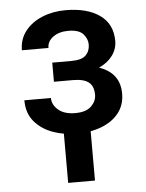

<svg xmlns="http://www.w3.org/2000/svg" viewBox="-54 -582 646 849"><g transform="rotate(-5 269.0 -157.0)"><path d="M275.2 -227.6H190.3V-312.5H275.2Q321.4 -312.5 339.7 -331Q358 -349.4 358 -378.6Q358 -403.4 339.1 -424.9Q320.3 -446.4 272.4 -446.4Q232.2 -446.4 205.8 -427.4Q179.3 -408.4 179.3 -378.6H61.4Q61.4 -427.9 89.7 -463.8Q117.9 -499.6 165 -519Q212 -538.4 268.8 -538.4Q364.3 -538.4 420.3 -498.8Q476.2 -459.2 476.2 -383.5Q476.2 -348.4 454.7 -319.1Q433.2 -289.8 394.5 -272.4Q486.2 -241.1 486.2 -149.1Q486.2 -99.4 458.5 -63.7Q430.8 -28.1 381.7 -9.1Q332.7 9.9 268.8 9.9Q215.9 9.9 166.2 -7.6Q116.5 -25.2 84.7 -62.3Q52.9 -99.4 52.9 -157.3H170.8Q170.8 -127.1 197.4 -104.2Q224.1 -81.3 272.4 -81.3Q321 -81.3 343.8 -103.9Q366.5 -126.4 366.5 -154.5Q366.5 -193.2 344.3 -210.4Q322.1 -227.6 275.2 -227.6ZM333.1 -41.5V223.4H214.1V-41.5Z"/></g></svg>

Font: Interface Medium
Style: Regular
Weight: 500
Designer: Rasmus Andersson
Foundry: rsms
Version: Version 1.8